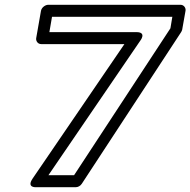

<svg xmlns="http://www.w3.org/2000/svg" viewBox="-20 -756 794 801"><path d="M691 -638 289 -25H182L565 -586C565 -586 594 -622 549 -622H186L197 -686H699ZM735 -621C737 -624 739 -628 740 -632L754 -711C756 -722 748 -736 733 -736H181C170 -736 154 -726 151 -711L131 -597C129 -586 137 -572 152 -572H499L116 -11C89 29 132 25 132 25H296C305 25 315 20 321 11Z"/></svg>

Font: Asimov
Style: WidOuIt
Weight: 500
Designer: Google
Version: Version 2.000980; 2014